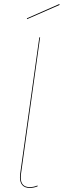

<svg xmlns="http://www.w3.org/2000/svg" viewBox="-20 -914 313 943"><path d="M83 -59Q82 -53 82 -42Q82 5 126 5Q146 5 164 -3L165 1Q146 9 126 9Q102 9 90 -4.5Q78 -18 78 -42Q78 -53 79 -60L173 -730L177 -731ZM273 -890 113 -820 112 -824 271 -894Z"/></svg>

Font: Fira Sans Condensed Four
Style: Italic
Weight: 100
Width: 3
Italic angle: -8°
Designer: bBox Type GmbH & Carrois Corporate GbR & Edenspiekermann AG
Foundry: bBox Type GmbH & Carrois Corporate GbR & Edenspiekermann AG
Version: Version 4.301